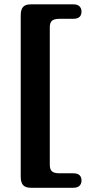

<svg xmlns="http://www.w3.org/2000/svg" viewBox="-20 -760 408 908"><path d="M215.5 -631V19.5Q215.5 41.5 226 50.5Q236.5 59.5 260.5 59.5H326Q365.5 59.5 365.5 94Q365.5 109 356 118.5Q346.5 128 326 128H126Q100 128 89 115.2Q78 102.5 78 75.5V-687Q78 -714.5 89 -727Q100 -739.5 126 -739.5H326Q346.5 -739.5 356 -730Q365.5 -720.5 365.5 -705.5Q365.5 -671 326 -671H260.5Q236.5 -671 226 -662Q215.5 -653 215.5 -631Z"/></svg>

Font: Fraunces 9pt Soft
Style: Bold
Weight: 700
Version: Version 1.000;[b76b70a41]